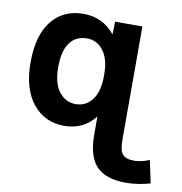

<svg xmlns="http://www.w3.org/2000/svg" viewBox="-84 -613 876 922"><g transform="rotate(10 354.0 -152.0)"><path d="M173.8 -260.7Q173.8 -182.6 205.6 -141.6Q237.3 -100.6 286.6 -100.6Q335.9 -100.6 366.7 -140.6Q397.5 -180.7 397.5 -255.9V-265.6Q397.5 -338.9 366.7 -379.9Q335.9 -420.9 287.1 -420.9Q233.4 -420.9 203.6 -381.3Q173.8 -341.8 173.8 -260.7ZM39.1 -260.7Q39.1 -393.6 95.7 -463.9Q152.3 -534.2 250 -534.2Q344.7 -534.2 403.3 -460.9L405.3 -523.4H538.1V28.3Q538.1 80.1 553.7 99.1Q569.3 118.2 610.4 118.2Q645.5 118.2 684.6 101.6L708 211.9Q650.4 228.5 591.8 229.5Q491.2 229.5 445.8 181.6Q400.4 133.8 400.4 28.3V-60.5Q344.7 11.7 250 11.7Q155.3 11.7 97.2 -60.1Q39.1 -131.8 39.1 -260.7Z"/></g></svg>

Font: Gen Shin Gothic Bold
Style: Bold
Weight: 700
Designer: [Source Han Sans]
Ryoko NISHIZUKA  (kana & ideographs); Paul D. Hunt (Latin, Greek & Cyrillic); Wenlong ZHANG  (bopomofo
Version: Version 1.002.20150607